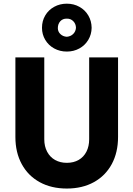

<svg xmlns="http://www.w3.org/2000/svg" viewBox="-20 -1038 740 1065"><path d="M65.4 -278.3V-719.7H225.6V-265.6Q225.6 -226.1 241.5 -196.3Q257.3 -166.5 285.6 -150.6Q314 -134.8 350.6 -134.8Q388.2 -134.8 416.3 -150.9Q444.3 -167 459.5 -196.8Q474.6 -226.6 474.6 -265.6V-719.7H634.8V-278.3Q634.8 -192.4 599.9 -127.7Q564.9 -63 500.7 -27.6Q436.5 7.8 350.6 7.8Q264.6 7.8 200.2 -27.6Q135.7 -63 100.6 -127.7Q65.4 -192.4 65.4 -278.3ZM212.9 -883.8Q212.9 -921.9 231 -952.4Q249 -982.9 280.5 -1000.2Q312 -1017.6 350.6 -1017.6Q389.2 -1017.6 420.4 -1000.2Q451.7 -982.9 469.7 -952.4Q487.8 -921.9 488.3 -883.8Q487.8 -847.2 469.7 -816.9Q451.7 -786.6 420.4 -769.3Q389.2 -752 350.6 -752Q312 -752 280.5 -769.3Q249 -786.6 231 -816.9Q212.9 -847.2 212.9 -883.8ZM401.4 -883.8Q400.9 -905.8 386.5 -920.4Q372.1 -935.1 350.6 -934.6Q328.1 -935.1 314.5 -920.2Q300.8 -905.3 300.8 -881.8Q300.8 -862.8 314.9 -849.1Q329.1 -835.4 350.6 -834Q372.1 -835.9 386 -849.6Q399.9 -863.3 401.4 -883.8Z"/></svg>

Font: Reddit Sans Fudge ExtraBold
Style: Regular
Weight: 800
Designer: Stephen Hutchings
Foundry: Reddit
Version: Version 1.011